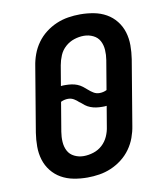

<svg xmlns="http://www.w3.org/2000/svg" viewBox="-84 -813 768 890"><g transform="rotate(-10 300.0 -367.5)"><path d="M256 8Q223 8 191.5 2Q160 -4 133.5 -19Q107 -34 88 -58Q69 -82 60 -111.5Q51 -141 51 -173.5Q51 -206 56 -238L107 -543Q111 -570 121 -597.5Q131 -625 148.5 -649.5Q166 -674 190 -692.5Q214 -711 241 -722.5Q268 -734 296.5 -738.5Q325 -743 353 -743Q386 -743 417.5 -737Q449 -731 475.5 -716Q502 -701 521 -677Q540 -653 549 -623.5Q558 -594 558 -561.5Q558 -529 553 -497L502 -192Q498 -165 488 -137.5Q478 -110 460.5 -85.5Q443 -61 419 -42.5Q395 -24 368 -12.5Q341 -1 312.5 3.5Q284 8 256 8ZM379 -368Q388 -368 396.5 -370Q405 -372 413 -376L436 -513Q440 -537 438.5 -560.5Q437 -584 427 -603Q417 -622 396.5 -632Q376 -642 353 -642Q330 -642 307 -634.5Q284 -627 265.5 -610.5Q247 -594 237.5 -571.5Q228 -549 224 -526L208 -431Q213 -432 218.5 -432Q224 -432 230 -432Q244 -432 258 -430Q272 -428 284.5 -423Q297 -418 307.5 -410Q318 -402 328 -393Q339 -383 351.5 -375.5Q364 -368 379 -368ZM256 -93Q279 -93 302.5 -100.5Q326 -108 344 -124.5Q362 -141 372 -163.5Q382 -186 385 -209L401 -304Q396 -303 390.5 -303Q385 -303 379 -303Q365 -303 351.5 -305Q338 -307 325 -312Q312 -317 301.5 -325Q291 -333 281 -342H280Q270 -352 257.5 -359.5Q245 -367 230 -367Q221 -367 212.5 -365Q204 -363 196 -359L173 -222Q169 -198 170.5 -174.5Q172 -151 182 -132Q192 -113 212.5 -103Q233 -93 256 -93Z"/></g></svg>

Font: Iosevka Extended
Style: Bold Italic
Weight: 700
Width: 7
Italic angle: -9°
Monospace: yes
Designer: Belleve Invis
Foundry: Belleve Invis
Version: Version 32.5.0; ttfautohint (v1.8.4)